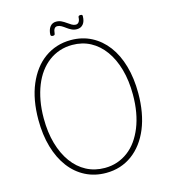

<svg xmlns="http://www.w3.org/2000/svg" viewBox="-217 -1819 1791 2009"><g transform="rotate(-15 678.5 -814.0)"><path d="M680 19Q558 19 457.5 -32Q357 -83 285.5 -178Q214 -273 175.5 -405.5Q137 -538 137 -701Q137 -810 154 -905.5Q171 -1001 205 -1081Q239 -1161 286 -1223.5Q333 -1286 394 -1330Q455 -1374 526.5 -1397Q598 -1420 680 -1420Q802 -1420 901.5 -1368.5Q1001 -1317 1072 -1223Q1143 -1129 1181 -996Q1219 -863 1219 -701Q1219 -593 1202 -497Q1185 -401 1152 -321Q1119 -241 1071.5 -178Q1024 -115 964 -71Q904 -27 833 -4Q762 19 680 19ZM680 -35Q753 -35 816 -56.5Q879 -78 933 -118.5Q987 -159 1028.5 -217Q1070 -275 1100 -349Q1130 -423 1145.5 -511.5Q1161 -600 1161 -701Q1161 -852 1126.5 -974.5Q1092 -1097 1028.5 -1185Q965 -1273 877 -1320Q789 -1367 680 -1367Q607 -1367 543 -1345.5Q479 -1324 425 -1283.5Q371 -1243 328.5 -1185Q286 -1127 256.5 -1053Q227 -979 211 -891Q195 -803 195 -701Q195 -550 230 -427.5Q265 -305 329 -217Q393 -129 482 -82Q571 -35 680 -35ZM511 -1511Q488 -1511 488 -1531Q491 -1585 515.5 -1615.5Q540 -1646 581 -1646Q613 -1646 639 -1633Q665 -1620 687.5 -1603.5Q710 -1587 731.5 -1574.5Q753 -1562 774 -1562Q795 -1562 807.5 -1579.5Q820 -1597 821 -1629Q822 -1647 845 -1647Q858 -1647 863 -1642.5Q868 -1638 867 -1627Q866 -1572 841 -1542.5Q816 -1513 774 -1513Q743 -1513 717 -1525.5Q691 -1538 668.5 -1555Q646 -1572 624.5 -1584.5Q603 -1597 581 -1597Q560 -1597 549 -1580.5Q538 -1564 535 -1530Q534 -1519 528.5 -1515Q523 -1511 511 -1511Z"/></g></svg>

Font: Playwrite BE WAL ExtraLight
Style: Regular
Weight: 250
Version: Version 1.002